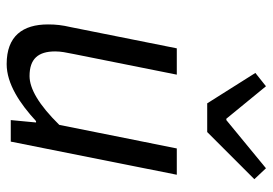

<svg xmlns="http://www.w3.org/2000/svg" viewBox="-138 -648 799 562"><g transform="rotate(90 261.0 -367.5)"><path d="M168 12C226 12 284 -27 335 -74H339L332 0H395L492 -486H415L346 -142C287 -82 240 -55 203 -55C153 -55 131 -80 131 -130C131 -147 134 -161 139 -186L199 -486H122L60 -176C54 -150 52 -132 52 -109C52 -35 86 12 168 12ZM283 -575H367L505 -713L473 -747L332 -631H328L233 -747L194 -716Z"/></g></svg>

Font: Source Sans Pro
Style: Italic
Weight: 400
Italic angle: -11°
Designer: Paul D. Hunt
Foundry: Adobe Systems Incorporated
Version: Version 3.006;hotconv 1.0.111;makeotfexe 2.5.65597